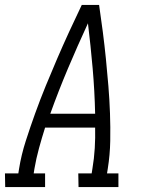

<svg xmlns="http://www.w3.org/2000/svg" viewBox="-50 -755 570 775"><path d="M-29 0 -30 -55H24L27 -74Q36 -130 54 -186Q72 -242 92 -297.5Q112 -353 134.5 -408Q157 -463 180.5 -517.5Q204 -572 229 -626.5Q254 -681 280 -735H350Q358 -681 365 -626.5Q372 -572 377.5 -517.5Q383 -463 387.5 -408Q392 -353 394 -297.5Q396 -242 395 -186Q394 -130 385 -74L382 -55H428V0H267L266 -55H320L323 -74Q330 -115 332.5 -157Q335 -199 334 -240H132Q119 -199 107.5 -157Q96 -115 89 -74L86 -55H132V0ZM153 -296H334Q332 -388 324 -479Q316 -570 305 -661Q263 -570 224.5 -479Q186 -388 153 -296Z"/></svg>

Font: Iosevka Curly Slab Light
Style: Italic
Weight: 300
Italic angle: -9°
Monospace: yes
Designer: Belleve Invis
Foundry: Belleve Invis
Version: Version 22.1.2; ttfautohint (v1.8.4)